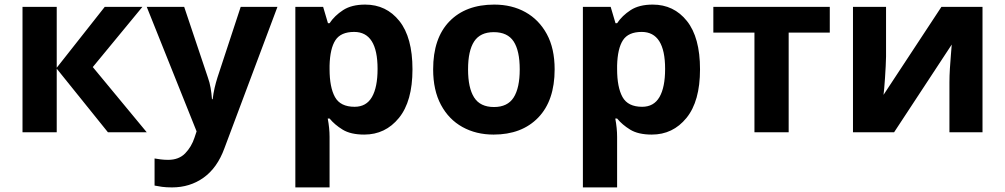

<svg xmlns="http://www.w3.org/2000/svg" viewBox="-20 -576 4376 836"><path d="M436 -546H600L384 -284L619 0H450L227 -277V0H78V-546H227V-281Z M619 -546H782L885 -239Q893 -217 897 -193.5Q901 -170 903 -144H906Q909 -170 914.5 -193.5Q920 -217 927 -239L1028 -546H1188L957 70Q926 155 866.5 197.5Q807 240 729 240Q704 240 685.5 237.5Q667 235 653 232V114Q664 116 679.5 118Q695 120 712 120Q759 120 786.5 91.5Q814 63 827 23L836 -4Z M1570 -556Q1662 -556 1719 -484.5Q1776 -413 1776 -274Q1776 -135 1717 -62.5Q1658 10 1566 10Q1507 10 1472 -11.5Q1437 -33 1415 -60H1407Q1415 -18 1415 20V240H1266V-546H1387L1408 -475H1415Q1437 -508 1474 -532Q1511 -556 1570 -556ZM1522 -437Q1464 -437 1440.5 -401Q1417 -365 1415 -291V-275Q1415 -196 1438.5 -153.5Q1462 -111 1524 -111Q1575 -111 1599.5 -153.5Q1624 -196 1624 -276Q1624 -437 1522 -437Z M2395 -274Q2395 -138 2323.5 -64Q2252 10 2129 10Q2053 10 1993.5 -23Q1934 -56 1900 -119.5Q1866 -183 1866 -274Q1866 -410 1937 -483Q2008 -556 2132 -556Q2209 -556 2268 -523Q2327 -490 2361 -427.5Q2395 -365 2395 -274ZM2018 -274Q2018 -193 2044.5 -151.5Q2071 -110 2131 -110Q2190 -110 2216.5 -151.5Q2243 -193 2243 -274Q2243 -355 2216.5 -395.5Q2190 -436 2130 -436Q2071 -436 2044.5 -395.5Q2018 -355 2018 -274Z M2822 -556Q2914 -556 2971 -484.5Q3028 -413 3028 -274Q3028 -135 2969 -62.5Q2910 10 2818 10Q2759 10 2724 -11.5Q2689 -33 2667 -60H2659Q2667 -18 2667 20V240H2518V-546H2639L2660 -475H2667Q2689 -508 2726 -532Q2763 -556 2822 -556ZM2774 -437Q2716 -437 2692.5 -401Q2669 -365 2667 -291V-275Q2667 -196 2690.5 -153.5Q2714 -111 2776 -111Q2827 -111 2851.5 -153.5Q2876 -196 2876 -276Q2876 -437 2774 -437Z M3593 -434H3414V0H3265V-434H3086V-546H3593Z M3838 -330Q3838 -313 3836.5 -288Q3835 -263 3833.5 -237Q3832 -211 3830 -191Q3828 -171 3827 -163L4079 -546H4258V0H4114V-218Q4114 -245 4116 -277.5Q4118 -310 4120.5 -338.5Q4123 -367 4124 -382L3873 0H3694V-546H3838Z"/></svg>

Font: TSCustom
Style: Regular
Weight: 400
Designer: Monotype Design Team
Foundry: Monotype Imaging Inc.
Version: Version 2.004; ttfautohint (v1.8.3) -l 8 -r 50 -G 200 -x 14 